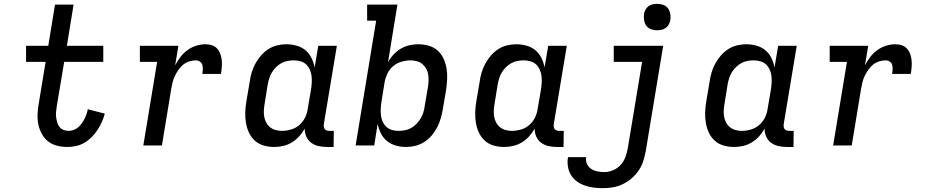

<svg xmlns="http://www.w3.org/2000/svg" viewBox="-20 -759 4840 1002"><path d="M332 8Q304 8 278 1.5Q252 -5 232 -20.5Q212 -36 199 -59Q186 -82 180.5 -108Q175 -134 176 -161.5Q177 -189 182 -217L218 -436H116V-520H232L267 -735H364L329 -520H519V-436H315L276 -203Q274 -189 272.5 -174.5Q271 -160 273 -146.5Q275 -133 278.5 -120Q282 -107 290.5 -96.5Q299 -86 311.5 -81Q324 -76 339 -76Q351 -76 364.5 -81Q378 -86 388.5 -95Q399 -104 407 -115.5Q415 -127 421 -139Q427 -151 431.5 -163.5Q436 -176 438 -189L527 -166Q521 -144 511.5 -122.5Q502 -101 489 -81Q476 -61 458.5 -43.5Q441 -26 420.5 -14Q400 -2 377 3Q354 8 332 8Z M728 0 800 -436H710V-520H911L894 -418Q906 -441 922 -462Q938 -483 959 -498Q980 -513 1004.5 -520.5Q1029 -528 1053 -528Q1071 -528 1087 -522.5Q1103 -517 1114 -504.5Q1125 -492 1130.5 -476Q1136 -460 1137.5 -443Q1139 -426 1137.5 -408Q1136 -390 1133 -373H1036Q1038 -385 1038.5 -397Q1039 -409 1036 -420Q1033 -431 1023.5 -437.5Q1014 -444 1002 -444Q985 -444 967.5 -438.5Q950 -433 936 -421.5Q922 -410 911.5 -395Q901 -380 893 -363.5Q885 -347 881 -330.5Q877 -314 874 -297L825 0Z M1411 8Q1383 8 1356.5 0.5Q1330 -7 1310.5 -24.5Q1291 -42 1279.5 -66.5Q1268 -91 1263.5 -118.5Q1259 -146 1260 -174Q1261 -202 1266 -231L1283 -331Q1286 -355 1293 -379Q1300 -403 1312 -425.5Q1324 -448 1341 -468Q1358 -488 1379.5 -502Q1401 -516 1425.5 -522Q1450 -528 1474 -528Q1502 -528 1528.5 -520.5Q1555 -513 1574.5 -496.5Q1594 -480 1605.5 -456.5Q1617 -433 1622 -407L1641 -520H1738L1670 -111Q1669 -104 1670 -97Q1671 -90 1675 -85Q1679 -80 1685.5 -78Q1692 -76 1699 -76H1722L1721 8H1685Q1663 8 1641.5 3Q1620 -2 1603.5 -14.5Q1587 -27 1578.5 -46.5Q1570 -66 1570 -88Q1559 -67 1542 -48Q1525 -29 1503.5 -16Q1482 -3 1458.5 2.5Q1435 8 1411 8ZM1451 -76Q1474 -76 1498.5 -83Q1523 -90 1542 -106.5Q1561 -123 1572 -145.5Q1583 -168 1586 -191L1603 -291Q1606 -309 1607 -327Q1608 -345 1606 -362.5Q1604 -380 1597 -395.5Q1590 -411 1578 -422.5Q1566 -434 1549 -439Q1532 -444 1514 -444Q1498 -444 1481 -441Q1464 -438 1448.5 -429.5Q1433 -421 1420.5 -408.5Q1408 -396 1399 -381Q1390 -366 1385 -350Q1380 -334 1377 -317L1361 -217Q1358 -200 1357 -183Q1356 -166 1359 -149.5Q1362 -133 1369.5 -119Q1377 -105 1389.5 -95Q1402 -85 1418 -80.5Q1434 -76 1451 -76Z M2099 8Q2071 8 2045 0.5Q2019 -7 1999 -23.5Q1979 -40 1967.5 -63.5Q1956 -87 1951 -113L1933 0H1836L1943 -651H1896V-735H2054L2005 -434Q2016 -455 2033 -473.5Q2050 -492 2071 -504.5Q2092 -517 2115.5 -522.5Q2139 -528 2162 -528Q2190 -528 2217 -520.5Q2244 -513 2263.5 -495.5Q2283 -478 2294.5 -453.5Q2306 -429 2310.5 -401.5Q2315 -374 2313.5 -346Q2312 -318 2308 -289L2291 -189Q2287 -165 2280 -141Q2273 -117 2261.5 -94.5Q2250 -72 2233 -52Q2216 -32 2194 -18Q2172 -4 2147.5 2Q2123 8 2099 8ZM2059 -76Q2075 -76 2092 -79Q2109 -82 2124.5 -90.5Q2140 -99 2152.5 -111.5Q2165 -124 2174 -139Q2183 -154 2188.5 -170Q2194 -186 2196 -203L2213 -303Q2216 -320 2216.5 -337Q2217 -354 2214.5 -370.5Q2212 -387 2204 -401Q2196 -415 2184 -425Q2172 -435 2155.5 -439.5Q2139 -444 2122 -444Q2099 -444 2075 -437Q2051 -430 2031.5 -413.5Q2012 -397 2001.5 -374.5Q1991 -352 1987 -329L1971 -229Q1968 -211 1967 -193Q1966 -175 1968 -157.5Q1970 -140 1977 -124.5Q1984 -109 1996 -97.5Q2008 -86 2024.5 -81Q2041 -76 2059 -76Z M2611 8Q2583 8 2556.5 0.5Q2530 -7 2510.5 -24.5Q2491 -42 2479.5 -66.5Q2468 -91 2463.5 -118.5Q2459 -146 2460 -174Q2461 -202 2466 -231L2483 -331Q2486 -355 2493 -379Q2500 -403 2512 -425.5Q2524 -448 2541 -468Q2558 -488 2579.5 -502Q2601 -516 2625.5 -522Q2650 -528 2674 -528Q2702 -528 2728.5 -520.5Q2755 -513 2774.5 -496.5Q2794 -480 2805.5 -456.5Q2817 -433 2822 -407L2841 -520H2938L2870 -111Q2869 -104 2870 -97Q2871 -90 2875 -85Q2879 -80 2885.5 -78Q2892 -76 2899 -76H2922L2921 8H2885Q2863 8 2841.5 3Q2820 -2 2803.5 -14.5Q2787 -27 2778.5 -46.5Q2770 -66 2770 -88Q2759 -67 2742 -48Q2725 -29 2703.5 -16Q2682 -3 2658.5 2.5Q2635 8 2611 8ZM2651 -76Q2674 -76 2698.5 -83Q2723 -90 2742 -106.5Q2761 -123 2772 -145.5Q2783 -168 2786 -191L2803 -291Q2806 -309 2807 -327Q2808 -345 2806 -362.5Q2804 -380 2797 -395.5Q2790 -411 2778 -422.5Q2766 -434 2749 -439Q2732 -444 2714 -444Q2698 -444 2681 -441Q2664 -438 2648.5 -429.5Q2633 -421 2620.5 -408.5Q2608 -396 2599 -381Q2590 -366 2585 -350Q2580 -334 2577 -317L2561 -217Q2558 -200 2557 -183Q2556 -166 2559 -149.5Q2562 -133 2569.5 -119Q2577 -105 2589.5 -95Q2602 -85 2618 -80.5Q2634 -76 2651 -76Z M3127 223Q3102 223 3078 220Q3054 217 3031.5 209Q3009 201 2990.5 187.5Q2972 174 2960 154.5Q2948 135 2944 111.5Q2940 88 2944 63L2945 61H3040L3039 62Q3036 81 3043.5 97Q3051 113 3065.5 122.5Q3080 132 3098 135.5Q3116 139 3134 139Q3157 139 3179.5 129.5Q3202 120 3218.5 102Q3235 84 3243.5 61.5Q3252 39 3256 16L3331 -436H3183V-520H3441L3350 30Q3345 56 3337 81.5Q3329 107 3313.5 130Q3298 153 3276.5 171.5Q3255 190 3230 202Q3205 214 3179 218.5Q3153 223 3127 223ZM3409 -601Q3393 -601 3377.5 -606.5Q3362 -612 3353 -624.5Q3344 -637 3341.5 -653.5Q3339 -670 3341 -687Q3343 -698 3349 -709Q3355 -720 3365 -727Q3375 -734 3386.5 -736.5Q3398 -739 3410 -739Q3426 -739 3441.5 -733.5Q3457 -728 3466 -715.5Q3475 -703 3478 -686.5Q3481 -670 3478 -653Q3476 -642 3470 -631Q3464 -620 3454 -613Q3444 -606 3432.5 -603.5Q3421 -601 3409 -601Z M3811 8Q3783 8 3756.5 0.5Q3730 -7 3710.5 -24.5Q3691 -42 3679.5 -66.5Q3668 -91 3663.5 -118.5Q3659 -146 3660 -174Q3661 -202 3666 -231L3683 -331Q3686 -355 3693 -379Q3700 -403 3712 -425.5Q3724 -448 3741 -468Q3758 -488 3779.5 -502Q3801 -516 3825.5 -522Q3850 -528 3874 -528Q3902 -528 3928.5 -520.5Q3955 -513 3974.5 -496.5Q3994 -480 4005.5 -456.5Q4017 -433 4022 -407L4041 -520H4138L4070 -111Q4069 -104 4070 -97Q4071 -90 4075 -85Q4079 -80 4085.5 -78Q4092 -76 4099 -76H4122L4121 8H4085Q4063 8 4041.5 3Q4020 -2 4003.5 -14.5Q3987 -27 3978.5 -46.5Q3970 -66 3970 -88Q3959 -67 3942 -48Q3925 -29 3903.5 -16Q3882 -3 3858.5 2.5Q3835 8 3811 8ZM3851 -76Q3874 -76 3898.5 -83Q3923 -90 3942 -106.5Q3961 -123 3972 -145.5Q3983 -168 3986 -191L4003 -291Q4006 -309 4007 -327Q4008 -345 4006 -362.5Q4004 -380 3997 -395.5Q3990 -411 3978 -422.5Q3966 -434 3949 -439Q3932 -444 3914 -444Q3898 -444 3881 -441Q3864 -438 3848.5 -429.5Q3833 -421 3820.5 -408.5Q3808 -396 3799 -381Q3790 -366 3785 -350Q3780 -334 3777 -317L3761 -217Q3758 -200 3757 -183Q3756 -166 3759 -149.5Q3762 -133 3769.5 -119Q3777 -105 3789.5 -95Q3802 -85 3818 -80.5Q3834 -76 3851 -76Z M4328 0 4400 -436H4310V-520H4511L4494 -418Q4506 -441 4522 -462Q4538 -483 4559 -498Q4580 -513 4604.5 -520.5Q4629 -528 4653 -528Q4671 -528 4687 -522.5Q4703 -517 4714 -504.5Q4725 -492 4730.5 -476Q4736 -460 4737.5 -443Q4739 -426 4737.5 -408Q4736 -390 4733 -373H4636Q4638 -385 4638.5 -397Q4639 -409 4636 -420Q4633 -431 4623.5 -437.5Q4614 -444 4602 -444Q4585 -444 4567.5 -438.5Q4550 -433 4536 -421.5Q4522 -410 4511.5 -395Q4501 -380 4493 -363.5Q4485 -347 4481 -330.5Q4477 -314 4474 -297L4425 0Z"/></svg>

Font: Iosevka HT Medium Extended
Style: Italic
Weight: 500
Width: 7
Italic angle: -9°
Monospace: yes
Designer: Belleve Invis
Foundry: Belleve Invis
Version: Version 32.3.0; ttfautohint (v1.8.4)